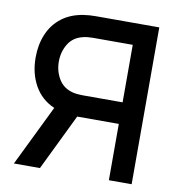

<svg xmlns="http://www.w3.org/2000/svg" viewBox="-81 -794 811 868"><g transform="rotate(10 325.0 -360.0)"><path d="M580.5 -720V0H476V-258.5H285L159.5 0H40L176 -279Q116 -305 84.8 -360.5Q53.5 -416 53.5 -489.5Q53.5 -548.5 73.8 -596.5Q94 -644.5 134.5 -675.8Q175 -707 234 -716Q259.5 -720 289.5 -720ZM293.5 -621.5Q267 -621.5 248 -616.5Q203.5 -606 181.8 -570Q160 -534 160 -489.5Q160 -445 181.8 -409Q203.5 -373 248 -362Q267.5 -357.5 293.5 -357.5H476V-621.5Z"/></g></svg>

Font: Manrope KiralyPet SmBd KiralyPet
Style: Regular
Weight: 600
Designer: Mikhail Sharanda
Foundry: Mikhail Sharanda
Version: Version 4.502